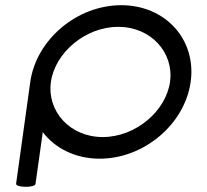

<svg xmlns="http://www.w3.org/2000/svg" viewBox="-20 -605 791 732"><path d="M41.4 95.5C39.2 110.5 113.2 111.5 115.3 96.5C119.6 65.9 138.8 -70.6 143.1 -101.2C190.5 -39.2 267.8 0 360 0C528.6 0 684.2 -131.1 706.9 -292.6C729.6 -454.1 610.8 -585.2 442.3 -585.2C273.7 -585.2 118.1 -454.1 95.4 -292.6ZM628.2 -292.6C612.5 -181.1 496.8 -82.5 371.6 -82.5C246.5 -82.5 158.5 -181.1 174.1 -292.6C189.8 -404.1 305.5 -502.7 430.7 -502.7C555.8 -502.7 643.9 -404.1 628.2 -292.6Z"/></svg>

Font: Hi.
Style: Regular
Weight: 400
Designer: Mew Too, Robert Jablonski
Foundry: Cannot Into Space Fonts
Version: Version 1.996